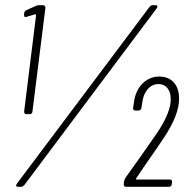

<svg xmlns="http://www.w3.org/2000/svg" viewBox="-20 -720 732 740"><path d="M82 -280H95C100 -280 105 -284 105 -290L155 -690C155 -696 152 -700 146 -700H130C126 -700 122 -699 118 -697L82 -681C76 -678 74 -674 73 -669V-663C72 -656 75 -653 82 -655L115 -665C117 -666 119 -663 119 -661L73 -290C73 -284 76 -280 82 -280ZM556 -693 45 -12C40 -5 42 0 49 0H61C66 0 70 -3 74 -7L584 -688C589 -695 587 -700 580 -700H568C563 -700 559 -697 556 -693ZM505 -33C543 -90 580 -141 615 -194C646 -242 664 -283 669 -321C677 -387 645 -425 594 -425C543 -425 503 -385 496 -324L493 -304C492 -298 496 -294 502 -294H514C520 -294 524 -298 525 -304L528 -323C533 -367 558 -396 590 -396C624 -396 643 -367 637 -322C633 -292 616 -253 585 -207C546 -150 505 -93 463 -34C461 -30 459 -25 458 -21L457 -10C456 -4 460 0 466 0H631C637 0 642 -4 642 -10L643 -18C644 -24 641 -28 635 -28H507C504 -28 502 -30 505 -33Z"/></svg>

Font: Barlow Condensed ExtraLight
Style: Italic
Weight: 275
Width: 3
Italic angle: -7°
Designer: Jeremy Tribby
Foundry: Tribby Type
Version: Version 1.422;hotconv 1.0.109;makeotfexe 2.5.65596